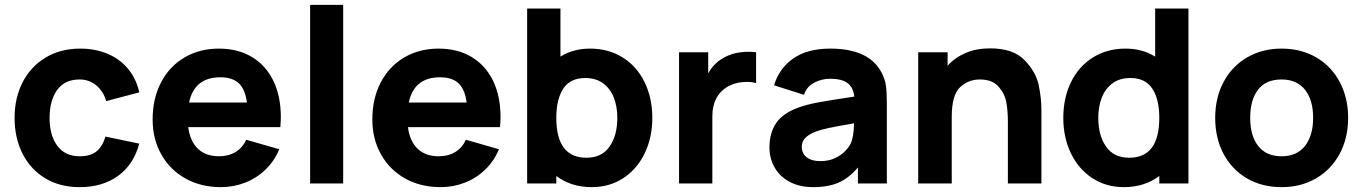

<svg xmlns="http://www.w3.org/2000/svg" viewBox="-20 -755 5607 790"><path d="M40 -270Q40 -352 73.2 -416.8Q106.5 -481.5 167.8 -518.2Q229 -555 310 -555Q373 -555 423.8 -533.2Q474.5 -511.5 507.8 -470.8Q541 -430 553 -375L417 -339Q405 -380.5 375.5 -404.2Q346 -428 308 -428Q246 -428 215 -384.5Q184 -341 184 -270Q184 -197.5 216 -154.8Q248 -112 308 -112Q352 -112 376.8 -132Q401.5 -152 414 -193L553 -164Q530 -78 466 -31.5Q402 15 308 15Q226 15 165.2 -22Q104.5 -59 72.2 -123.8Q40 -188.5 40 -270Z M754.5 -232Q762 -174 794.2 -143Q826.5 -112 881 -112Q920.5 -112 949.2 -129.5Q978 -147 993 -180L1129 -141Q1109 -92.5 1072.5 -57.2Q1036 -22 988.5 -3.5Q941 15 889 15Q807 15 743.2 -20.5Q679.5 -56 643.8 -119.5Q608 -183 608 -263Q608 -350 642.8 -416.2Q677.5 -482.5 739.5 -518.8Q801.5 -555 881 -555Q959 -555 1016.5 -520.5Q1074 -486 1104.8 -422.5Q1135.5 -359 1135.5 -273.5Q1135.5 -260 1133.5 -232ZM758 -333H996Q989 -387.5 962.8 -412.2Q936.5 -437 887 -437Q779.5 -437 758 -333Z M1392 0H1256V-735H1392Z M1658.5 -232Q1666 -174 1698.2 -143Q1730.5 -112 1785 -112Q1824.5 -112 1853.2 -129.5Q1882 -147 1897 -180L2033 -141Q2013 -92.5 1976.5 -57.2Q1940 -22 1892.5 -3.5Q1845 15 1793 15Q1711 15 1647.2 -20.5Q1583.5 -56 1547.8 -119.5Q1512 -183 1512 -263Q1512 -350 1546.8 -416.2Q1581.5 -482.5 1643.5 -518.8Q1705.5 -555 1785 -555Q1863 -555 1920.5 -520.5Q1978 -486 2008.8 -422.5Q2039.5 -359 2039.5 -273.5Q2039.5 -260 2037.5 -232ZM1662 -333H1900Q1893 -387.5 1866.8 -412.2Q1840.5 -437 1791 -437Q1683.5 -437 1662 -333Z M2664 -270Q2664 -189.5 2632.8 -124.5Q2601.5 -59.5 2544.8 -22.2Q2488 15 2415 15Q2329.5 15 2269 -31V0H2149V-720H2286V-522Q2338.5 -555 2408 -555Q2484 -555 2542.2 -518.5Q2600.5 -482 2632.2 -417Q2664 -352 2664 -270ZM2520 -270Q2520 -316.5 2505.5 -353.5Q2491 -390.5 2461.5 -412.2Q2432 -434 2388 -434Q2326.5 -434 2297.8 -390.5Q2269 -347 2269 -270Q2269 -106 2393 -106Q2456 -106 2488 -151.8Q2520 -197.5 2520 -270Z M3060 -542Q3077 -542 3091 -540V-413Q3075.5 -418 3052.5 -418Q3014.5 -418 2985 -404Q2949 -387.5 2930 -355Q2911 -322.5 2911 -276V0H2774V-540H2894V-453Q2916.5 -493.5 2952 -514Q2997.5 -542 3060 -542Z M3629 -330V0H3510V-66Q3474 -23 3431 -4Q3388 15 3326 15Q3270 15 3229.2 -6.8Q3188.5 -28.5 3167.2 -66Q3146 -103.5 3146 -149Q3146 -208 3173.5 -248.5Q3201 -289 3264 -312Q3299 -325 3349.5 -334.2Q3400 -343.5 3495 -357.5Q3491 -395.5 3467.2 -413.2Q3443.5 -431 3396 -431Q3361.5 -431 3330.5 -415Q3299.5 -399 3288 -365L3165 -404Q3186 -474 3244 -514.5Q3302 -555 3396 -555Q3555.5 -555 3607 -457Q3621.5 -430 3625.2 -402.2Q3629 -374.5 3629 -330ZM3494 -247.5Q3423.5 -235.5 3390.5 -228.5Q3357.5 -221.5 3335 -213Q3305.5 -201 3292.2 -186.2Q3279 -171.5 3279 -151Q3279 -123.5 3299.2 -107.8Q3319.5 -92 3355 -92Q3389.5 -92 3415.5 -104.2Q3441.5 -116.5 3457.2 -133Q3473 -149.5 3480 -164Q3493 -190.5 3494 -247.5Z M4265 -303V0H4127V-255Q4127 -296 4121 -332Q4115 -368 4089.2 -398Q4063.5 -428 4011 -428Q3964 -428 3930 -395.8Q3896 -363.5 3896 -274V0H3758V-540H3879V-484.5Q3909.5 -518.5 3953.5 -537.2Q3997.5 -556 4054 -556Q4149 -556 4195.8 -507.5Q4242.5 -459 4253.8 -405Q4265 -351 4265 -303Z M4733 -720H4870V0H4750V-31Q4689.5 15 4604 15Q4531 15 4474.2 -22.2Q4417.5 -59.5 4386.2 -124.5Q4355 -189.5 4355 -270Q4355 -352 4386.8 -417Q4418.5 -482 4476.8 -518.5Q4535 -555 4611 -555Q4680.5 -555 4733 -522ZM4750 -270Q4750 -347 4721.2 -390.5Q4692.5 -434 4631 -434Q4587 -434 4557.5 -412.2Q4528 -390.5 4513.5 -353.5Q4499 -316.5 4499 -270Q4499 -197.5 4531 -151.8Q4563 -106 4626 -106Q4750 -106 4750 -270Z M4980 -270Q4980 -353.5 5014.8 -418.2Q5049.5 -483 5111.8 -519Q5174 -555 5253 -555Q5333.5 -555 5395.8 -518.8Q5458 -482.5 5492.5 -417.5Q5527 -352.5 5527 -270Q5527 -187 5492.2 -122.2Q5457.5 -57.5 5395.2 -21.2Q5333 15 5253 15Q5172.5 15 5110.5 -21.2Q5048.5 -57.5 5014.2 -122.2Q4980 -187 4980 -270ZM5383 -270Q5383 -343.5 5349.5 -385.8Q5316 -428 5253 -428Q5188.5 -428 5156.2 -385.8Q5124 -343.5 5124 -270Q5124 -196 5157.2 -154Q5190.5 -112 5253 -112Q5316.5 -112 5349.8 -155Q5383 -198 5383 -270Z"/></svg>

Font: Hauora ExtraBold
Style: Regular
Weight: 800
Designer: Wayne Shih
Foundry: WCYS
Version: Version 1.001